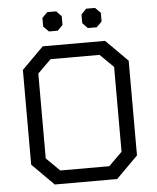

<svg xmlns="http://www.w3.org/2000/svg" viewBox="-58 -919 793 969"><g transform="rotate(-5 338.0 -435.0)"><path d="M70 -110V-590L180 -700H496L606 -590V-110L496 0H180ZM462 -68 530 -135V-565L462 -632H214L146 -565V-135L214 -68ZM191 -799V-843L218 -870H263L289 -843V-799L263 -772H218ZM389 -799V-843L415 -870H460L487 -843V-799L460 -772H415Z"/></g></svg>

Font: Chakra Petch
Style: Regular
Weight: 400
Designer: Katatrad Aksorn Co.,Ltd.
Foundry: Cadson Demak Co.,Ltd.
Version: Version 1.000; ttfautohint (v1.6)